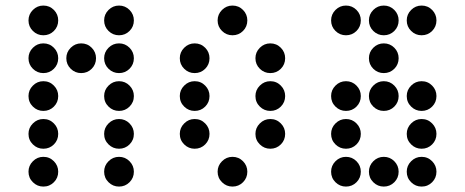

<svg xmlns="http://www.w3.org/2000/svg" viewBox="-20 -689 1681 694"><path d="M190.4 -615.2Q190.4 -592.8 174.8 -577.1Q159.2 -561.5 136.7 -561.5Q114.7 -561.5 98.9 -577.1Q83 -592.8 83 -615.2Q83 -637.2 98.9 -653.1Q114.7 -668.9 136.7 -668.9Q159.2 -668.9 174.8 -653.1Q190.4 -637.2 190.4 -615.2ZM463.9 -615.2Q463.9 -592.8 448.2 -577.1Q432.6 -561.5 410.2 -561.5Q388.2 -561.5 372.3 -577.1Q356.4 -592.8 356.4 -615.2Q356.4 -637.2 372.3 -653.1Q388.2 -668.9 410.2 -668.9Q432.6 -668.9 448.2 -653.1Q463.9 -637.2 463.9 -615.2ZM190.4 -478.5Q190.4 -456.1 174.8 -440.4Q159.2 -424.8 136.7 -424.8Q114.7 -424.8 98.9 -440.4Q83 -456.1 83 -478.5Q83 -500.5 98.9 -516.4Q114.7 -532.2 136.7 -532.2Q159.2 -532.2 174.8 -516.4Q190.4 -500.5 190.4 -478.5ZM327.1 -478.5Q327.1 -456.1 311.5 -440.4Q295.9 -424.8 273.4 -424.8Q251.5 -424.8 235.6 -440.4Q219.7 -456.1 219.7 -478.5Q219.7 -500.5 235.6 -516.4Q251.5 -532.2 273.4 -532.2Q295.9 -532.2 311.5 -516.4Q327.1 -500.5 327.1 -478.5ZM463.9 -478.5Q463.9 -456.1 448.2 -440.4Q432.6 -424.8 410.2 -424.8Q388.2 -424.8 372.3 -440.4Q356.4 -456.1 356.4 -478.5Q356.4 -500.5 372.3 -516.4Q388.2 -532.2 410.2 -532.2Q432.6 -532.2 448.2 -516.4Q463.9 -500.5 463.9 -478.5ZM190.4 -341.8Q190.4 -319.3 174.8 -303.7Q159.2 -288.1 136.7 -288.1Q114.7 -288.1 98.9 -303.7Q83 -319.3 83 -341.8Q83 -363.8 98.9 -379.6Q114.7 -395.5 136.7 -395.5Q159.2 -395.5 174.8 -379.6Q190.4 -363.8 190.4 -341.8ZM463.9 -341.8Q463.9 -319.3 448.2 -303.7Q432.6 -288.1 410.2 -288.1Q388.2 -288.1 372.3 -303.7Q356.4 -319.3 356.4 -341.8Q356.4 -363.8 372.3 -379.6Q388.2 -395.5 410.2 -395.5Q432.6 -395.5 448.2 -379.6Q463.9 -363.8 463.9 -341.8ZM190.4 -205.1Q190.4 -182.6 174.8 -167Q159.2 -151.4 136.7 -151.4Q114.7 -151.4 98.9 -167Q83 -182.6 83 -205.1Q83 -227.1 98.9 -242.9Q114.7 -258.8 136.7 -258.8Q159.2 -258.8 174.8 -242.9Q190.4 -227.1 190.4 -205.1ZM463.9 -205.1Q463.9 -182.6 448.2 -167Q432.6 -151.4 410.2 -151.4Q388.2 -151.4 372.3 -167Q356.4 -182.6 356.4 -205.1Q356.4 -227.1 372.3 -242.9Q388.2 -258.8 410.2 -258.8Q432.6 -258.8 448.2 -242.9Q463.9 -227.1 463.9 -205.1ZM190.4 -68.4Q190.4 -45.9 174.8 -30.3Q159.2 -14.6 136.7 -14.6Q114.7 -14.6 98.9 -30.3Q83 -45.9 83 -68.4Q83 -90.3 98.9 -106.2Q114.7 -122.1 136.7 -122.1Q159.2 -122.1 174.8 -106.2Q190.4 -90.3 190.4 -68.4ZM463.9 -68.4Q463.9 -45.9 448.2 -30.3Q432.6 -14.6 410.2 -14.6Q388.2 -14.6 372.3 -30.3Q356.4 -45.9 356.4 -68.4Q356.4 -90.3 372.3 -106.2Q388.2 -122.1 410.2 -122.1Q432.6 -122.1 448.2 -106.2Q463.9 -90.3 463.9 -68.4Z M874 -615.2Q874 -592.8 858.4 -577.1Q842.8 -561.5 820.3 -561.5Q798.3 -561.5 782.5 -577.1Q766.6 -592.8 766.6 -615.2Q766.6 -637.2 782.5 -653.1Q798.3 -668.9 820.3 -668.9Q842.8 -668.9 858.4 -653.1Q874 -637.2 874 -615.2ZM737.3 -478.5Q737.3 -456.1 721.7 -440.4Q706.1 -424.8 683.6 -424.8Q661.6 -424.8 645.8 -440.4Q629.9 -456.1 629.9 -478.5Q629.9 -500.5 645.8 -516.4Q661.6 -532.2 683.6 -532.2Q706.1 -532.2 721.7 -516.4Q737.3 -500.5 737.3 -478.5ZM1010.7 -478.5Q1010.7 -456.1 995.1 -440.4Q979.5 -424.8 957 -424.8Q935.1 -424.8 919.2 -440.4Q903.3 -456.1 903.3 -478.5Q903.3 -500.5 919.2 -516.4Q935.1 -532.2 957 -532.2Q979.5 -532.2 995.1 -516.4Q1010.7 -500.5 1010.7 -478.5ZM737.3 -341.8Q737.3 -319.3 721.7 -303.7Q706.1 -288.1 683.6 -288.1Q661.6 -288.1 645.8 -303.7Q629.9 -319.3 629.9 -341.8Q629.9 -363.8 645.8 -379.6Q661.6 -395.5 683.6 -395.5Q706.1 -395.5 721.7 -379.6Q737.3 -363.8 737.3 -341.8ZM1010.7 -341.8Q1010.7 -319.3 995.1 -303.7Q979.5 -288.1 957 -288.1Q935.1 -288.1 919.2 -303.7Q903.3 -319.3 903.3 -341.8Q903.3 -363.8 919.2 -379.6Q935.1 -395.5 957 -395.5Q979.5 -395.5 995.1 -379.6Q1010.7 -363.8 1010.7 -341.8ZM737.3 -205.1Q737.3 -182.6 721.7 -167Q706.1 -151.4 683.6 -151.4Q661.6 -151.4 645.8 -167Q629.9 -182.6 629.9 -205.1Q629.9 -227.1 645.8 -242.9Q661.6 -258.8 683.6 -258.8Q706.1 -258.8 721.7 -242.9Q737.3 -227.1 737.3 -205.1ZM1010.7 -205.1Q1010.7 -182.6 995.1 -167Q979.5 -151.4 957 -151.4Q935.1 -151.4 919.2 -167Q903.3 -182.6 903.3 -205.1Q903.3 -227.1 919.2 -242.9Q935.1 -258.8 957 -258.8Q979.5 -258.8 995.1 -242.9Q1010.7 -227.1 1010.7 -205.1ZM874 -68.4Q874 -45.9 858.4 -30.3Q842.8 -14.6 820.3 -14.6Q798.3 -14.6 782.5 -30.3Q766.6 -45.9 766.6 -68.4Q766.6 -90.3 782.5 -106.2Q798.3 -122.1 820.3 -122.1Q842.8 -122.1 858.4 -106.2Q874 -90.3 874 -68.4Z M1284.2 -615.2Q1284.2 -592.8 1268.6 -577.1Q1252.9 -561.5 1230.5 -561.5Q1208.5 -561.5 1192.6 -577.1Q1176.8 -592.8 1176.8 -615.2Q1176.8 -637.2 1192.6 -653.1Q1208.5 -668.9 1230.5 -668.9Q1252.9 -668.9 1268.6 -653.1Q1284.2 -637.2 1284.2 -615.2ZM1420.9 -615.2Q1420.9 -592.8 1405.3 -577.1Q1389.6 -561.5 1367.2 -561.5Q1345.2 -561.5 1329.3 -577.1Q1313.5 -592.8 1313.5 -615.2Q1313.5 -637.2 1329.3 -653.1Q1345.2 -668.9 1367.2 -668.9Q1389.6 -668.9 1405.3 -653.1Q1420.9 -637.2 1420.9 -615.2ZM1557.6 -615.2Q1557.6 -592.8 1542 -577.1Q1526.4 -561.5 1503.9 -561.5Q1481.9 -561.5 1466.1 -577.1Q1450.2 -592.8 1450.2 -615.2Q1450.2 -637.2 1466.1 -653.1Q1481.9 -668.9 1503.9 -668.9Q1526.4 -668.9 1542 -653.1Q1557.6 -637.2 1557.6 -615.2ZM1420.9 -341.8Q1420.9 -319.3 1405.3 -303.7Q1389.6 -288.1 1367.2 -288.1Q1345.2 -288.1 1329.3 -303.7Q1313.5 -319.3 1313.5 -341.8Q1313.5 -363.8 1329.3 -379.6Q1345.2 -395.5 1367.2 -395.5Q1389.6 -395.5 1405.3 -379.6Q1420.9 -363.8 1420.9 -341.8ZM1284.2 -205.1Q1284.2 -182.6 1268.6 -167Q1252.9 -151.4 1230.5 -151.4Q1208.5 -151.4 1192.6 -167Q1176.8 -182.6 1176.8 -205.1Q1176.8 -227.1 1192.6 -242.9Q1208.5 -258.8 1230.5 -258.8Q1252.9 -258.8 1268.6 -242.9Q1284.2 -227.1 1284.2 -205.1ZM1557.6 -205.1Q1557.6 -182.6 1542 -167Q1526.4 -151.4 1503.9 -151.4Q1481.9 -151.4 1466.1 -167Q1450.2 -182.6 1450.2 -205.1Q1450.2 -227.1 1466.1 -242.9Q1481.9 -258.8 1503.9 -258.8Q1526.4 -258.8 1542 -242.9Q1557.6 -227.1 1557.6 -205.1ZM1420.9 -68.4Q1420.9 -45.9 1405.3 -30.3Q1389.6 -14.6 1367.2 -14.6Q1345.2 -14.6 1329.3 -30.3Q1313.5 -45.9 1313.5 -68.4Q1313.5 -90.3 1329.3 -106.2Q1345.2 -122.1 1367.2 -122.1Q1389.6 -122.1 1405.3 -106.2Q1420.9 -90.3 1420.9 -68.4ZM1284.2 -341.8Q1284.2 -319.3 1268.6 -303.7Q1252.9 -288.1 1230.5 -288.1Q1208.5 -288.1 1192.6 -303.7Q1176.8 -319.3 1176.8 -341.8Q1176.8 -363.8 1192.6 -379.6Q1208.5 -395.5 1230.5 -395.5Q1252.9 -395.5 1268.6 -379.6Q1284.2 -363.8 1284.2 -341.8ZM1557.6 -341.8Q1557.6 -319.3 1542 -303.7Q1526.4 -288.1 1503.9 -288.1Q1481.9 -288.1 1466.1 -303.7Q1450.2 -319.3 1450.2 -341.8Q1450.2 -363.8 1466.1 -379.6Q1481.9 -395.5 1503.9 -395.5Q1526.4 -395.5 1542 -379.6Q1557.6 -363.8 1557.6 -341.8ZM1284.2 -68.4Q1284.2 -45.9 1268.6 -30.3Q1252.9 -14.6 1230.5 -14.6Q1208.5 -14.6 1192.6 -30.3Q1176.8 -45.9 1176.8 -68.4Q1176.8 -90.3 1192.6 -106.2Q1208.5 -122.1 1230.5 -122.1Q1252.9 -122.1 1268.6 -106.2Q1284.2 -90.3 1284.2 -68.4ZM1557.6 -68.4Q1557.6 -45.9 1542 -30.3Q1526.4 -14.6 1503.9 -14.6Q1481.9 -14.6 1466.1 -30.3Q1450.2 -45.9 1450.2 -68.4Q1450.2 -90.3 1466.1 -106.2Q1481.9 -122.1 1503.9 -122.1Q1526.4 -122.1 1542 -106.2Q1557.6 -90.3 1557.6 -68.4ZM1420.9 -478.5Q1420.9 -456.1 1405.3 -440.4Q1389.6 -424.8 1367.2 -424.8Q1345.2 -424.8 1329.3 -440.4Q1313.5 -456.1 1313.5 -478.5Q1313.5 -500.5 1329.3 -516.4Q1345.2 -532.2 1367.2 -532.2Q1389.6 -532.2 1405.3 -516.4Q1420.9 -500.5 1420.9 -478.5Z"/></svg>

Font: DatDot
Style: Regular
Weight: 400
Designer: GGBot
Version: 1.00